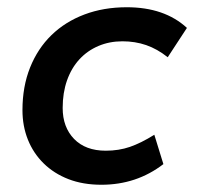

<svg xmlns="http://www.w3.org/2000/svg" viewBox="-20 -500 544 530"><path d="M260 10Q209 10 169 -5.5Q129 -21 100.5 -49Q72 -77 57 -114.5Q42 -152 42 -196Q42 -261 63 -313.5Q84 -366 122 -403Q160 -440 213 -460Q266 -480 330 -480Q434 -480 496 -423L443 -342Q414 -365 383.5 -375.5Q353 -386 318 -386Q282 -386 251.5 -373Q221 -360 199 -336Q177 -312 165 -278Q153 -244 153 -202Q153 -149 184.5 -116.5Q216 -84 272 -84Q308 -84 338.5 -94.5Q369 -105 406 -128L431 -47Q357 10 260 10Z"/></svg>

Font: Celebes SemiBold
Style: Italic
Weight: 600
Italic angle: -10°
Designer: Anugrah Pasau
Foundry: Lafontype
Version: Version 1.000; ttfautohint (v1.8.4)